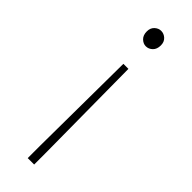

<svg xmlns="http://www.w3.org/2000/svg" viewBox="-254 -556 782 782"><g transform="rotate(45 137.5 -164.5)"><path d="M119 211V141L123 -336H152L156 141V211ZM137 -451Q122 -451 109.5 -463Q97 -475 97 -497Q97 -517 109.5 -528.5Q122 -540 137 -540Q153 -540 165.5 -528.5Q178 -517 178 -497Q178 -475 165.5 -463Q153 -451 137 -451Z"/></g></svg>

Font: Source Han Sans SC ExtraLight
Style: Regular
Weight: 250
Designer: Ryoko NISHIZUKA 西塚涼子 (kana, bopomofo & ideographs); Paul D. Hunt (Latin, Greek & Cyrillic); Sandoll Communications 산돌커뮤니
Foundry: Adobe
Version: Version 2.004;hotconv 1.0.118;makeotfexe 2.5.65603